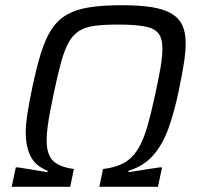

<svg xmlns="http://www.w3.org/2000/svg" viewBox="-20 -716 757 736"><path d="M24.9 0 40.6 -74.2H50.6Q62.1 -72.1 73 -70.5Q84 -69 95.2 -67.1Q106.4 -65.3 117.6 -63.2Q128.7 -61.1 139.7 -59.6Q150.7 -58 161.6 -55.9L162.6 -61.3Q116.1 -79.6 97.4 -116.8Q78.7 -154 78.7 -208.6Q78.7 -236.7 84.3 -275.4Q90 -314.1 103.8 -380.8Q120.3 -459 137.4 -513.8Q154.5 -568.5 178.2 -604.3Q201.8 -640.1 237 -660.1Q272.2 -680.2 323.5 -688.1Q374.8 -696 448.2 -696Q516.1 -696 562.6 -688.4Q609.1 -680.8 637.6 -663.7Q666.2 -646.6 679 -619Q691.8 -591.4 691.8 -551.4Q691.8 -516 684.3 -469.8Q676.9 -423.5 664.5 -365.1Q647.7 -284.6 625.2 -222.5Q602.6 -160.5 566.8 -120.1Q531.1 -79.6 472.9 -61.3L471.9 -55.9Q483.9 -58 495.8 -59.6Q507.8 -61.1 519.5 -63.2Q531.2 -65.3 543 -67.1Q554.7 -69 566.7 -70.5Q578.6 -72.1 590.6 -74.2H601.2L585.5 0H360.8L374.9 -68.1Q423.3 -73.9 454.7 -91.2Q486 -108.5 506.9 -141.3Q527.9 -174 543.7 -227.8Q559.5 -281.6 576.4 -360.7Q588.7 -417.7 595.7 -458.9Q602.6 -500.2 602.6 -529.4Q602.6 -569.7 586.4 -589.1Q570.2 -608.5 532.9 -615.1Q495.7 -621.8 431.6 -621.8Q378.6 -621.8 342.8 -617.1Q307 -612.4 283.2 -597.4Q259.4 -582.3 243.4 -553.9Q227.5 -525.5 214.5 -478.4Q201.4 -431.3 186.6 -360.7Q178.1 -321 171.9 -287.7Q165.7 -254.3 162.2 -227Q158.8 -199.7 158.8 -177.8Q158.8 -124.6 182.7 -100.2Q206.6 -75.8 263.2 -68.1L249.1 0Z"/></svg>

Font: Saira Thin
Style: Italic
Weight: 100
Italic angle: -12°
Designer: Hector Gatti with collaboration of the Omnibus-Type team
Foundry: Omnibus-Type
Version: Version 1.101